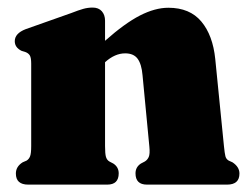

<svg xmlns="http://www.w3.org/2000/svg" viewBox="-20 -500 672 520"><path d="M264.5 -444V-389.5Q318 -437 359 -458Q400 -479 436 -479Q494 -479 525.2 -441.8Q556.5 -404.5 563 -340L586.5 -104.5Q588.5 -84.5 590.5 -76.8Q592.5 -69 599.5 -65L609.5 -60.5Q628.5 -48 628.5 -30Q628.5 0 595 0H378Q347 0 347 -30.5Q347 -47.5 361.5 -57L372 -62.5Q379 -66.5 382.8 -74.8Q386.5 -83 384.5 -103L366 -296.5Q363.5 -326 352.8 -340.8Q342 -355.5 319 -355.5Q291 -355.5 264.5 -331.5V-331V-104.5Q264.5 -83.5 267 -75Q269.5 -66.5 276.5 -62.5L287 -57Q301.5 -47.5 301.5 -30.5Q301.5 0 270.5 0H56.5Q23 0 23 -30Q23 -49 41.5 -60.5L52 -65Q58.5 -69 61.5 -76.8Q64.5 -84.5 64.5 -104.5V-327.5Q64.5 -343.5 60.8 -349.8Q57 -356 49 -359L39 -362Q20 -371 20 -388.5Q20 -409.5 49.5 -421L172.5 -464.5Q193 -472.5 205.5 -476Q218 -479.5 231 -479.5Q247 -479.5 255.8 -469.5Q264.5 -459.5 264.5 -444Z"/></svg>

Font: Fraunces 72pt S050 Black
Style: Regular
Weight: 900
Version: Version 1.000; ttfautohint (v1.8.3)